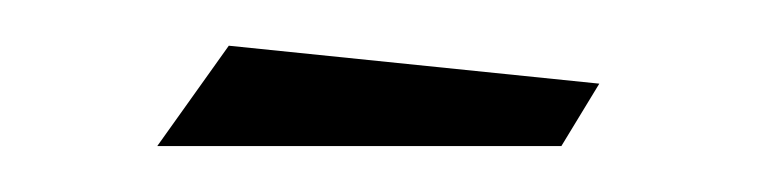

<svg xmlns="http://www.w3.org/2000/svg" viewBox="-20 -686 342 84"><path d="M242.2 -649.4 225.6 -622.1H48.8L80.1 -666Z"/></svg>

Font: Meie Script
Style: Regular
Weight: 400
Version: Version 1.001